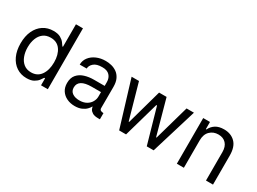

<svg xmlns="http://www.w3.org/2000/svg" viewBox="-39 -1350 2660 1986"><g transform="rotate(30 1291.0 -357.5)"><path d="M282.7 11.4Q214.5 11.4 162.3 -23.3Q110.1 -57.9 80.6 -121.3Q51.1 -184.7 51.1 -271.3Q51.1 -357.2 80.6 -420.5Q110.1 -483.7 162.6 -518.1Q215.2 -552.6 284.1 -552.6Q337.4 -552.6 368.4 -535Q399.5 -517.4 416 -495.2Q432.5 -473 441.8 -458.8H448.9V-727.3H532.7V0H451.7V-83.8H441.8Q432.5 -68.9 415.5 -46.3Q398.4 -23.8 366.8 -6.2Q335.2 11.4 282.7 11.4ZM294 -63.9Q369.7 -63.9 410 -122Q450.3 -180 450.3 -272.7Q450.3 -364.3 410.5 -420.8Q370.7 -477.3 294 -477.3Q240.8 -477.3 205.4 -450.1Q170.1 -422.9 152.5 -376.6Q134.9 -330.3 134.9 -272.7Q134.9 -214.5 152.9 -167.1Q170.8 -119.7 206.1 -91.8Q241.5 -63.9 294 -63.9Z M858.7 12.1Q806.8 12.1 764.6 -7.8Q722.3 -27.7 697.4 -65.2Q672.6 -102.6 672.6 -155.5Q672.6 -218.4 704.2 -255.3Q735.8 -292.3 787.3 -308.2Q838.8 -324.2 898.4 -323.9H1024.9V-368.6Q1024.9 -418.3 995.7 -449.2Q966.6 -480.1 908.4 -479.4Q840.2 -480.1 807.2 -450.8Q774.1 -421.5 774.1 -386.4L691.1 -385.7Q691.4 -435.7 720.9 -473.5Q750.4 -511.4 799.4 -532.5Q848.4 -553.6 907 -553.3Q940.3 -553.6 975.7 -544.9Q1011 -536.2 1041.2 -514.9Q1071.4 -493.6 1090 -456Q1108.7 -418.3 1108.7 -360.1L1108 -107.2Q1108 -89.1 1120.7 -81.5Q1133.5 -73.9 1154.1 -73.9H1154.8V0H1133.5Q1089.1 0 1065.7 -14.2Q1042.3 -28.4 1033.6 -46Q1024.9 -63.6 1024.9 -73.9V-74.6H1020.6Q1012.4 -57.5 992.5 -37.3Q972.7 -17 939.5 -2.5Q906.2 12.1 858.7 12.1ZM870.7 -62.5Q920.8 -62.5 955.1 -82Q989.3 -101.6 1006.7 -132.5Q1024.1 -163.4 1024.1 -197.4V-249.3H914.1Q755.7 -249.3 755.7 -150.6Q755.7 -106.9 788.2 -84.7Q820.7 -62.5 870.7 -62.5Z M1384.9 0 1218.7 -545.5H1306.8L1424.7 -127.8H1430.4L1546.9 -545.5H1636.4L1751.4 -129.3H1757.1L1875 -545.5H1963.1L1796.9 0H1714.5L1595.2 -419H1586.6L1467.3 0Z M2157.7 -328.1V0H2073.9V-545.5H2154.8V-460.2H2161.9Q2181.1 -501.8 2220.2 -527.2Q2259.2 -552.6 2321 -552.6Q2403.8 -552.6 2454.7 -501.8Q2505.7 -451 2505.7 -346.6V0H2421.9V-340.9Q2421.9 -405.2 2388.5 -441.2Q2355.1 -477.3 2296.9 -477.3Q2236.9 -477.3 2197.3 -438.4Q2157.7 -399.5 2157.7 -328.1Z"/></g></svg>

Font: Inter Zeller
Style: Regular
Weight: 400
Designer: Rasmus Andersson; Joe Bland
Foundry: zeller
Version: Version 3.015;git-dec3a8cb1